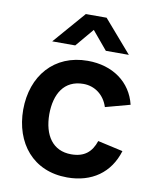

<svg xmlns="http://www.w3.org/2000/svg" viewBox="-87 -842 751 924"><g transform="rotate(10 288.0 -380.0)"><path d="M382.5 -617.5H495L358.5 -775H257L120.5 -617.5H233L308 -706.5ZM304.5 15C425 15 511.5 -46 545 -156L422 -183.5C403.5 -128 368.5 -98 304.5 -98C214 -98 168 -167 167.5 -270C168 -369 210 -442 304.5 -442C359.5 -442 406.5 -408 425 -350L545 -382.5C519.5 -489 428.5 -555 306 -555C142 -555 40.5 -435.5 40 -270C40.5 -107 137.5 15 304.5 15Z"/></g></svg>

Font: Hauora
Style: Bold
Weight: 700
Designer: Wayne Shih
Foundry: WCYS
Version: Version 1.001;hotconv 1.0.109;makeotfexe 2.5.65596